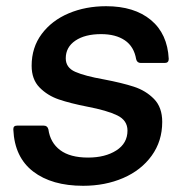

<svg xmlns="http://www.w3.org/2000/svg" viewBox="-20 -588 606 619"><path d="M23 -170V-172Q23 -183 35 -183H121Q133 -183 136 -171Q142 -128 174 -104Q206 -80 264 -80Q319 -80 355 -103Q391 -126 391 -167Q391 -200 358 -216Q325 -232 262 -244Q206 -255 169.5 -267.5Q133 -280 107.5 -306Q82 -332 82 -376Q82 -435 114.5 -478.5Q147 -522 201.5 -545Q256 -568 322 -568Q413 -568 466.5 -523.5Q520 -479 524 -398Q524 -385 511 -385H434Q422 -385 419 -397Q412 -438 382.5 -458Q353 -478 306 -478Q254 -478 223 -457Q192 -436 192 -400Q192 -370 222.5 -356.5Q253 -343 315 -332Q373 -321 411.5 -308.5Q450 -296 476.5 -269Q503 -242 503 -195Q503 -133 469 -86Q435 -39 377 -14Q319 11 248 11Q147 11 87 -35Q27 -81 23 -170Z"/></svg>

Font: Open Sauce Two Medium Italic
Style: Regular
Weight: 500
Italic angle: -10°
Designer: Alfredo Marco Pradil
Foundry: Creative Sauce Fz LLC
Version: Version 1.477